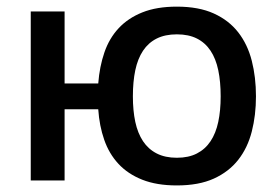

<svg xmlns="http://www.w3.org/2000/svg" viewBox="-20 -547 843 582"><path d="M175.8 0H73.2V-512.2H175.8V-293.9H277.8Q281.7 -345.2 296.4 -387.9Q311 -430.7 339.6 -461.4Q368.2 -492.2 411.6 -509.5Q455.1 -526.9 516.1 -526.9Q582.5 -526.9 628.2 -506.1Q673.8 -485.4 702.1 -449Q730.5 -412.6 743.2 -362.8Q755.9 -313 755.9 -254.9Q755.9 -197.8 743.2 -148.2Q730.5 -98.6 702.1 -62.5Q673.8 -26.4 628.2 -5.6Q582.5 15.1 516.1 15.1Q455.1 15.1 411.4 -2.2Q367.7 -19.5 339.1 -50.3Q310.5 -81.1 295.9 -123.3Q281.2 -165.5 277.8 -215.8H175.8ZM648.9 -254.9Q648.9 -299.3 641.6 -334.2Q634.3 -369.1 618.2 -393.3Q602.1 -417.5 576.9 -430.2Q551.8 -442.9 516.1 -442.9Q480.5 -442.9 455.1 -430.2Q429.7 -417.5 413.6 -393.3Q397.5 -369.1 390.1 -334.2Q382.8 -299.3 382.8 -254.9Q382.8 -211.9 390.1 -177.5Q397.5 -143.1 413.6 -118.9Q429.7 -94.7 455.1 -81.8Q480.5 -68.8 516.1 -68.8Q551.8 -68.8 576.9 -81.8Q602.1 -94.7 618.2 -118.9Q634.3 -143.1 641.6 -177.5Q648.9 -211.9 648.9 -254.9Z"/></svg>

Font: Clear Sans Medium
Style: Regular
Weight: 500
Foundry: Intel Corporation
Version: Version 1.00